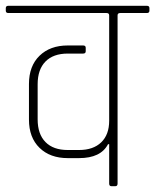

<svg xmlns="http://www.w3.org/2000/svg" viewBox="-30 -643 536 663"><path d="M376 -590V-9Q376 0 368 0H355Q347 0 347 -9V-145H343Q318 -97 243 -97H204Q143 -97 106.5 -132.5Q70 -168 70 -230V-353Q70 -415 106.5 -450.5Q143 -486 204 -486H257Q266 -486 266 -478V-466Q266 -458 257 -458H204Q154 -458 127 -430.5Q100 -403 100 -352V-231Q100 -180 127 -152.5Q154 -125 204 -125H243Q292 -125 319.5 -151.5Q347 -178 347 -226V-590Q347 -598 338 -598H-1Q-10 -598 -10 -606V-615Q-10 -623 -1 -623H477Q486 -623 486 -615V-606Q486 -598 477 -598H385Q376 -598 376 -590Z"/></svg>

Font: Rajdhani Light
Style: Regular
Weight: 300
Designer: Satya Rajpurohit, Jyotish Sonowal
Foundry: Indian Type Foundry
Version: Version 1.201;PS 1.0;hotconv 1.0.78;makeotf.lib2.5.61930; tt